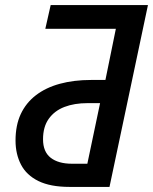

<svg xmlns="http://www.w3.org/2000/svg" viewBox="-20 -734 601 754"><path d="M253 0Q178 0 131 -23Q84 -46 62.5 -87.5Q41 -129 41 -182Q41 -242 61.5 -286Q82 -330 121 -360Q160 -390 215 -405Q270 -420 338 -420H394L435 -621H158L179 -714H561L410 0ZM263 -91H323L373 -329H324Q272 -329 233 -314Q194 -299 171.5 -267.5Q149 -236 149 -187Q149 -138 179 -114.5Q209 -91 263 -91Z"/></svg>

Font: Noto Sans Display Medium
Style: Italic
Weight: 500
Italic angle: -12°
Designer: Monotype Design Team
Foundry: Monotype Imaging Inc.
Version: Version 2.003